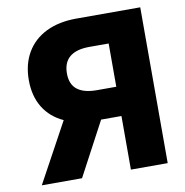

<svg xmlns="http://www.w3.org/2000/svg" viewBox="-79 -783 825 858"><g transform="rotate(-10 333.0 -353.5)"><path d="M446.3 0V-243.2H354L224.6 0H42L189 -270Q129.9 -296.9 98.1 -348.6Q66.4 -400.4 66.4 -472.7Q66.4 -544.4 97.4 -597.4Q128.4 -650.4 186.3 -678.7Q244.1 -707 323.2 -707H613.3V0ZM358.4 -376H446.3V-572.3H359.4Q299.8 -572.3 269.5 -547.4Q239.3 -522.5 239.3 -472.7Q239.3 -423.3 269.3 -399.7Q299.3 -376 358.4 -376Z"/></g></svg>

Font: Pretendard JP ExtraBold
Style: Regular
Weight: 800
Designer: Base glyphs from Inter by Rasmus Andersson; Hangeul glyphs from Noto Sans CJK(Source Han Sans) by Jang Soo-young and Kan
Foundry: Kil Hyung-jin
Version: Version 1.309